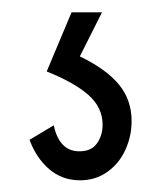

<svg xmlns="http://www.w3.org/2000/svg" viewBox="-20 -35 274 317"><path d="M28.8 195.8 68.8 171.9Q72.8 191.9 83.3 203.4Q93.8 214.8 111.3 214.8Q130.9 214.8 140.1 201.7Q149.4 188.5 149.4 170.9Q149.4 142.6 126 121.8Q102.5 101.1 57.1 83L98.1 -14.6H148.4L111.8 58.1Q155.3 79.1 176.3 104.5Q197.3 129.9 197.3 165Q197.3 189.9 187 212.4Q176.8 234.9 157.2 248.8Q137.7 262.7 112.3 262.7Q82.5 262.7 61 244.1Q39.6 225.6 28.8 195.8Z"/></svg>

Font: Decalotype Light
Style: Regular
Weight: 300
Designer: Alfredo Marco Pradil
Foundry: Alfredo Marco Pradil
Version: Version 1.0